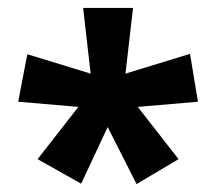

<svg xmlns="http://www.w3.org/2000/svg" viewBox="-20 -781 547 485"><path d="M316 -761H190L209 -595L49 -644L26 -524L178 -511L75 -379L185 -317L252 -460L325 -316L431 -379L328 -511L480 -524L460 -645L297 -595Z"/></svg>

Font: Noto Sans Georgian SemiCondensed Bold
Style: Regular
Weight: 700
Width: 4
Designer: Monotype Design Team, Akaki Razmadze
Foundry: Google LLC
Version: Version 2.005